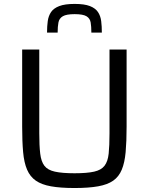

<svg xmlns="http://www.w3.org/2000/svg" viewBox="-20 -937 748 965"><path d="M354.7 8Q284.1 8 236.5 -0.5Q188.9 -9 160.1 -29Q131.2 -49 116.1 -84.3Q101 -119.5 96.2 -172.7Q91.4 -225.8 91.4 -300.5V-688H177.4V-267.3Q177.4 -204.5 182.1 -165Q186.7 -125.5 203.1 -103.9Q219.5 -82.3 255.9 -74.3Q292.2 -66.2 354.7 -66.2Q417.5 -66.2 453.1 -74.3Q488.8 -82.3 505.4 -103.9Q522.1 -125.5 526.2 -165Q530.4 -204.5 530.4 -267.3V-688H616.3V-300.5Q616.3 -225.8 611.5 -172.7Q606.7 -119.5 592.1 -84.3Q577.5 -49 549 -29Q520.4 -9 472.8 -0.5Q425.2 8 354.7 8ZM355.2 -917.3Q404.3 -917.3 431.9 -906.5Q459.5 -895.7 472.4 -876.5Q485.3 -857.2 488.6 -830.9Q491.9 -804.6 491.9 -773H439.2Q439.2 -803.4 435.7 -824.1Q432.2 -844.7 414.7 -855.3Q397.2 -865.9 355.2 -865.9Q313.7 -865.9 295.7 -855.3Q277.6 -844.7 273.7 -824.1Q269.7 -803.4 269.7 -773H216.4Q216.4 -804.6 220 -830.9Q223.6 -857.2 236.7 -876.5Q249.8 -895.7 278 -906.5Q306.1 -917.3 355.2 -917.3Z"/></svg>

Font: Saira Thin
Style: Regular
Weight: 100
Designer: Hector Gatti with collaboration of the Omnibus-Type team
Foundry: Omnibus-Type
Version: Version 1.101